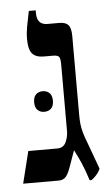

<svg xmlns="http://www.w3.org/2000/svg" viewBox="-50 -681 412 724"><g transform="rotate(-5 156.5 -319.0)"><path d="M260 9Q247 -32 235.5 -58Q224 -84 211 -109L190 -50Q181 -23 171 -11.5Q161 0 144 0H9L39 -121H149Q172 -121 181.5 -141Q191 -161 191 -184V-435Q191 -456 186.5 -463.5Q182 -471 163 -471H129Q98 -471 84.5 -487Q71 -503 71 -541Q71 -565 75.5 -589Q80 -613 87 -647H113V-636Q113 -592 153 -592H198Q221 -592 231.5 -580.5Q242 -569 242 -538V-242Q242 -222 243.5 -206.5Q245 -191 250 -173Q255 -155 266 -127L301 -31Q295 -18 286 -8Q277 2 267 9ZM77 -302Q77 -322 87 -331.5Q97 -341 112 -341Q128 -341 138 -331.5Q148 -322 148 -302Q148 -282 138 -272.5Q128 -263 112 -263Q97 -263 87 -272.5Q77 -282 77 -302Z"/></g></svg>

Font: Noto Serif Hebrew Condensed SemiBold
Style: Regular
Weight: 600
Width: 3
Designer: Monotype Design Team
Foundry: Monotype Imaging Inc.
Version: Version 2.004; ttfautohint (v1.8.4.7-5d5b)